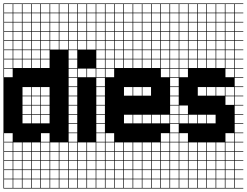

<svg xmlns="http://www.w3.org/2000/svg" viewBox="-20 -827 1433 1115"><path d="M325 -803.6V-753.6H375V-803.6ZM3.6 -700H53.6V-750H3.6ZM164.3 -700H214.3V-750H164.3ZM217.9 -700H267.9V-750H217.9ZM110.7 -700H160.7V-750H110.7ZM325 -700H375V-750H325ZM271.4 -700H321.4V-750H271.4ZM57.1 -700H107.1V-750H57.1ZM217.9 -646.4H267.9V-696.4H217.9ZM110.7 -646.4H160.7V-696.4H110.7ZM325 -646.4H375V-696.4H325ZM57.1 -646.4H107.1V-696.4H57.1ZM3.6 -646.4H53.6V-696.4H3.6ZM164.3 -646.4H214.3V-696.4H164.3ZM271.4 -646.4H321.4V-696.4H271.4ZM217.9 -592.9H267.9V-642.9H217.9ZM110.7 -592.9H160.7V-642.9H110.7ZM57.1 -592.9H107.1V-642.9H57.1ZM271.4 -592.9H321.4V-642.9H271.4ZM325 -592.9H375V-642.9H325ZM164.3 -592.9H214.3V-642.9H164.3ZM3.6 -592.9H53.6V-642.9H3.6ZM110.7 -539.3H160.7V-589.3H110.7ZM3.6 -539.3H53.6V-589.3H3.6ZM325 -539.3H375V-589.3H325ZM164.3 -539.3H214.3V-589.3H164.3ZM271.4 -539.3H321.4V-589.3H271.4ZM57.1 -539.3H107.1V-589.3H57.1ZM217.9 -539.3H267.9V-589.3H217.9ZM3.6 -485.7H53.6V-535.7H3.6ZM164.3 -485.7H214.3V-535.7H164.3ZM110.7 -485.7H160.7V-535.7H110.7ZM217.9 -485.7H267.9V-535.7H217.9ZM57.1 -485.7H107.1V-535.7H57.1ZM57.1 -432.1H107.1V-482.1H57.1ZM217.9 -432.1H267.9V-482.1H217.9ZM3.6 -432.1H53.6V-482.1H3.6ZM164.3 -432.1H214.3V-482.1H164.3ZM110.7 -432.1H160.7V-482.1H110.7ZM3.6 -378.6H53.6V-428.6H3.6ZM110.7 -271.4H160.7V-321.4H110.7ZM164.3 -271.4H214.3V-321.4H164.3ZM217.9 -271.4H267.9V-321.4H217.9ZM110.7 -217.9H160.7V-267.9H110.7ZM217.9 -217.9H267.9V-267.9H217.9ZM164.3 -217.9H214.3V-267.9H164.3ZM110.7 -164.3H160.7V-214.3H110.7ZM217.9 -164.3H267.9V-214.3H217.9ZM164.3 -164.3H214.3V-214.3H164.3ZM110.7 -110.7H160.7V-160.7H110.7ZM164.3 -110.7H214.3V-160.7H164.3ZM217.9 -110.7H267.9V-160.7H217.9ZM3.6 -3.6H53.6V-53.6H3.6ZM217.9 -3.6H267.9V-53.6H217.9ZM217.9 50H267.9V0H217.9ZM164.3 50H214.3V0H164.3ZM57.1 50H107.1V0H57.1ZM3.6 50H53.6V0H3.6ZM271.4 50H321.4V0H271.4ZM325 50H375V0H325ZM110.7 50H160.7V0H110.7ZM271.4 103.6H321.4V53.6H271.4ZM110.7 103.6H160.7V53.6H110.7ZM3.6 103.6H53.6V53.6H3.6ZM217.9 103.6H267.9V53.6H217.9ZM164.3 103.6H214.3V53.6H164.3ZM57.1 103.6H107.1V53.6H57.1ZM325 103.6H375V53.6H325ZM110.7 210.7H160.7V160.7H110.7ZM271.4 210.7H321.4V160.7H271.4ZM3.6 210.7H53.6V160.7H3.6ZM217.9 210.7H267.9V160.7H217.9ZM164.3 210.7H214.3V160.7H164.3ZM57.1 210.7H107.1V160.7H57.1ZM325 210.7H375V160.7H325ZM3.6 264.3H53.6V214.3H3.6ZM217.9 264.3H267.9V214.3H217.9ZM271.4 264.3H321.4V214.3H271.4ZM110.7 264.3H160.7V214.3H110.7ZM57.1 264.3H107.1V214.3H57.1ZM325 264.3H375V214.3H325ZM164.3 264.3H214.3V214.3H164.3ZM271.4 -803.6V-753.6H321.4V-803.6ZM217.9 -803.6V-753.6H267.9V-803.6ZM164.3 -803.6V-753.6H214.3V-803.6ZM110.7 -803.6V-753.6H160.7V-803.6ZM57.1 -803.6V-753.6H107.1V-803.6ZM3.6 -803.6V-753.6H53.6V-803.6ZM0 107.1H3.6V157.1H53.6V107.1H57.1V157.1H107.1V107.1H110.7V157.1H160.7V107.1H164.3V157.1H214.3V107.1H217.9V157.1H267.9V107.1H271.4V157.1H321.4V107.1H325V157.1H375V107.1H0V-807.1H428.6V-803.6H378.6V-753.6H428.6V-750H378.6V-700H428.6V-696.4H378.6V-646.4H428.6V-642.9H378.6V-592.9H428.6V-589.3H378.6V-539.3H428.6V-535.7H378.6V-485.7H428.6V-482.1H378.6V-432.1H428.6V-428.6H378.6V-378.6H428.6V-375H378.6V-325H428.6V-321.4H378.6V-271.4H428.6V-267.9H378.6V-217.9H428.6V-214.3H378.6V-164.3H428.6V-160.7H378.6V-110.7H428.6V-107.1H378.6V-57.1H428.6V-53.6H378.6V-3.6H428.6V0H378.6V50H428.6V53.6H378.6V103.6H428.6V107.1H378.6V157.1H428.6V160.7H378.6V210.7H428.6V214.3H378.6V264.3H428.6V267.9H0Z M485.7 -803.6V-753.6H535.7V-803.6ZM432.1 -700H482.1V-750H432.1ZM485.7 -700H535.7V-750H485.7ZM432.1 -646.4H482.1V-696.4H432.1ZM485.7 -646.4H535.7V-696.4H485.7ZM432.1 -592.9H482.1V-642.9H432.1ZM485.7 -592.9H535.7V-642.9H485.7ZM432.1 -539.3H482.1V-589.3H432.1ZM485.7 -539.3H535.7V-589.3H485.7ZM432.1 -378.6H482.1V-428.6H432.1ZM485.7 -378.6H535.7V-428.6H485.7ZM432.1 50H482.1V0H432.1ZM485.7 50H535.7V0H485.7ZM432.1 103.6H482.1V53.6H432.1ZM485.7 103.6H535.7V53.6H485.7ZM432.1 157.1H482.1V107.1H432.1ZM485.7 157.1H535.7V107.1H485.7ZM432.1 210.7H482.1V160.7H432.1ZM485.7 210.7H535.7V160.7H485.7ZM432.1 264.3H482.1V214.3H432.1ZM485.7 264.3H535.7V214.3H485.7ZM432.1 -803.6V-753.6H482.1V-803.6ZM589.3 -803.6H539.3V-753.6H589.3V-750H539.3V-700H589.3V-696.4H539.3V-646.4H589.3V-642.9H539.3V-592.9H589.3V-589.3H539.3V-539.3H589.3V-535.7H539.3V-485.7H589.3V-482.1H539.3V-432.1H589.3V-428.6H539.3V-378.6H589.3V-375H539.3V-325H589.3V-321.4H539.3V-271.4H589.3V-267.9H539.3V-217.9H589.3V-214.3H539.3V-164.3H589.3V-160.7H539.3V-110.7H589.3V-107.1H539.3V-57.1H589.3V-53.6H539.3V-3.6H589.3V0H539.3V50H589.3V53.6H539.3V103.6H589.3V107.1H539.3V157.1H589.3V160.7H539.3V210.7H589.3V214.3H539.3V264.3H589.3V267.9H428.6V-807.1H589.3Z M914.3 -803.6V-753.6H964.3V-803.6ZM914.3 -700H964.3V-750H914.3ZM860.7 -700H910.7V-750H860.7ZM807.1 -700H857.1V-750H807.1ZM753.6 -700H803.6V-750H753.6ZM700 -700H750V-750H700ZM646.4 -700H696.4V-750H646.4ZM592.9 -700H642.9V-750H592.9ZM914.3 -646.4H964.3V-696.4H914.3ZM860.7 -646.4H910.7V-696.4H860.7ZM807.1 -646.4H857.1V-696.4H807.1ZM753.6 -646.4H803.6V-696.4H753.6ZM700 -646.4H750V-696.4H700ZM646.4 -646.4H696.4V-696.4H646.4ZM592.9 -646.4H642.9V-696.4H592.9ZM914.3 -592.9H964.3V-642.9H914.3ZM860.7 -592.9H910.7V-642.9H860.7ZM807.1 -592.9H857.1V-642.9H807.1ZM753.6 -592.9H803.6V-642.9H753.6ZM700 -592.9H750V-642.9H700ZM646.4 -592.9H696.4V-642.9H646.4ZM592.9 -592.9H642.9V-642.9H592.9ZM646.4 -539.3H696.4V-589.3H646.4ZM807.1 -539.3H857.1V-589.3H807.1ZM753.6 -539.3H803.6V-589.3H753.6ZM860.7 -539.3H910.7V-589.3H860.7ZM914.3 -539.3H964.3V-589.3H914.3ZM700 -539.3H750V-589.3H700ZM592.9 -539.3H642.9V-589.3H592.9ZM860.7 -485.7H910.7V-535.7H860.7ZM807.1 -485.7H857.1V-535.7H807.1ZM914.3 -485.7H964.3V-535.7H914.3ZM753.6 -485.7H803.6V-535.7H753.6ZM700 -485.7H750V-535.7H700ZM646.4 -485.7H696.4V-535.7H646.4ZM592.9 -485.7H642.9V-535.7H592.9ZM914.3 -432.1H964.3V-482.1H914.3ZM860.7 -432.1H910.7V-482.1H860.7ZM807.1 -432.1H857.1V-482.1H807.1ZM753.6 -432.1H803.6V-482.1H753.6ZM700 -432.1H750V-482.1H700ZM646.4 -432.1H696.4V-482.1H646.4ZM592.9 -432.1H642.9V-482.1H592.9ZM914.3 -378.6H964.3V-428.6H914.3ZM592.9 -378.6H642.9V-428.6H592.9ZM753.6 -271.4H803.6V-321.4H753.6ZM807.1 -271.4H857.1V-321.4H807.1ZM700 -271.4H750V-321.4H700ZM700 -110.7H750V-160.7H700ZM753.6 -110.7H803.6V-160.7H753.6ZM807.1 -110.7H857.1V-160.7H807.1ZM860.7 -110.7H910.7V-160.7H860.7ZM914.3 -110.7H964.3V-160.7H914.3ZM592.9 -3.6H642.9V-53.6H592.9ZM914.3 -3.6H964.3V-53.6H914.3ZM807.1 50H857.1V0H807.1ZM592.9 50H642.9V0H592.9ZM860.7 50H910.7V0H860.7ZM700 50H750V0H700ZM914.3 50H964.3V0H914.3ZM646.4 50H696.4V0H646.4ZM753.6 50H803.6V0H753.6ZM646.4 103.6H696.4V53.6H646.4ZM753.6 103.6H803.6V53.6H753.6ZM914.3 103.6H964.3V53.6H914.3ZM860.7 103.6H910.7V53.6H860.7ZM592.9 103.6H642.9V53.6H592.9ZM807.1 103.6H857.1V53.6H807.1ZM700 103.6H750V53.6H700ZM646.4 157.1H696.4V107.1H646.4ZM592.9 157.1H642.9V107.1H592.9ZM914.3 157.1H964.3V107.1H914.3ZM753.6 157.1H803.6V107.1H753.6ZM860.7 157.1H910.7V107.1H860.7ZM700 157.1H750V107.1H700ZM807.1 157.1H857.1V107.1H807.1ZM753.6 210.7H803.6V160.7H753.6ZM914.3 210.7H964.3V160.7H914.3ZM646.4 210.7H696.4V160.7H646.4ZM860.7 210.7H910.7V160.7H860.7ZM700 210.7H750V160.7H700ZM807.1 210.7H857.1V160.7H807.1ZM592.9 210.7H642.9V160.7H592.9ZM700 264.3H750V214.3H700ZM914.3 264.3H964.3V214.3H914.3ZM753.6 264.3H803.6V214.3H753.6ZM646.4 264.3H696.4V214.3H646.4ZM860.7 264.3H910.7V214.3H860.7ZM592.9 264.3H642.9V214.3H592.9ZM807.1 264.3H857.1V214.3H807.1ZM860.7 -803.6V-753.6H910.7V-803.6ZM807.1 -803.6V-753.6H857.1V-803.6ZM753.6 -803.6V-753.6H803.6V-803.6ZM700 -803.6V-753.6H750V-803.6ZM646.4 -803.6V-753.6H696.4V-803.6ZM592.9 -803.6V-753.6H642.9V-803.6ZM1017.9 -803.6H967.9V-753.6H1017.9V-750H967.9V-700H1017.9V-696.4H967.9V-646.4H1017.9V-642.9H967.9V-592.9H1017.9V-589.3H967.9V-539.3H1017.9V-535.7H967.9V-485.7H1017.9V-482.1H967.9V-432.1H1017.9V-428.6H967.9V-378.6H1017.9V-375H967.9V-325H1017.9V-321.4H967.9V-271.4H1017.9V-267.9H967.9V-217.9H1017.9V-214.3H967.9V-164.3H1017.9V-160.7H967.9V-110.7H1017.9V-107.1H967.9V-57.1H1017.9V-53.6H967.9V-3.6H1017.9V0H967.9V50H1017.9V53.6H967.9V103.6H1017.9V107.1H967.9V157.1H1017.9V160.7H967.9V210.7H1017.9V214.3H967.9V264.3H1017.9V267.9H589.3V-807.1H1017.9Z M1289.3 -803.6V-753.6H1339.3V-803.6ZM1289.3 -700H1339.3V-750H1289.3ZM1235.7 -700H1285.7V-750H1235.7ZM1182.1 -700H1232.1V-750H1182.1ZM1128.6 -700H1178.6V-750H1128.6ZM1075 -700H1125V-750H1075ZM1021.4 -700H1071.4V-750H1021.4ZM1289.3 -646.4H1339.3V-696.4H1289.3ZM1235.7 -646.4H1285.7V-696.4H1235.7ZM1182.1 -646.4H1232.1V-696.4H1182.1ZM1021.4 -646.4H1071.4V-696.4H1021.4ZM1128.6 -646.4H1178.6V-696.4H1128.6ZM1075 -646.4H1125V-696.4H1075ZM1289.3 -592.9H1339.3V-642.9H1289.3ZM1021.4 -592.9H1071.4V-642.9H1021.4ZM1235.7 -592.9H1285.7V-642.9H1235.7ZM1075 -592.9H1125V-642.9H1075ZM1182.1 -592.9H1232.1V-642.9H1182.1ZM1128.6 -592.9H1178.6V-642.9H1128.6ZM1182.1 -539.3H1232.1V-589.3H1182.1ZM1128.6 -539.3H1178.6V-589.3H1128.6ZM1235.7 -539.3H1285.7V-589.3H1235.7ZM1075 -539.3H1125V-589.3H1075ZM1289.3 -539.3H1339.3V-589.3H1289.3ZM1021.4 -539.3H1071.4V-589.3H1021.4ZM1235.7 -485.7H1285.7V-535.7H1235.7ZM1182.1 -485.7H1232.1V-535.7H1182.1ZM1289.3 -485.7H1339.3V-535.7H1289.3ZM1128.6 -485.7H1178.6V-535.7H1128.6ZM1075 -485.7H1125V-535.7H1075ZM1021.4 -485.7H1071.4V-535.7H1021.4ZM1128.6 -432.1H1178.6V-482.1H1128.6ZM1182.1 -432.1H1232.1V-482.1H1182.1ZM1289.3 -432.1H1339.3V-482.1H1289.3ZM1235.7 -432.1H1285.7V-482.1H1235.7ZM1075 -432.1H1125V-482.1H1075ZM1021.4 -432.1H1071.4V-482.1H1021.4ZM1289.3 -378.6H1339.3V-428.6H1289.3ZM1021.4 -378.6H1071.4V-428.6H1021.4ZM1128.6 -271.4H1178.6V-321.4H1128.6ZM1289.3 -271.4H1339.3V-321.4H1289.3ZM1182.1 -271.4H1232.1V-321.4H1182.1ZM1235.7 -271.4H1285.7V-321.4H1235.7ZM1289.3 -217.9H1339.3V-267.9H1289.3ZM1021.4 -164.3H1071.4V-214.3H1021.4ZM1075 -110.7H1125V-160.7H1075ZM1128.6 -110.7H1178.6V-160.7H1128.6ZM1182.1 -110.7H1232.1V-160.7H1182.1ZM1021.4 -110.7H1071.4V-160.7H1021.4ZM1021.4 -3.6H1071.4V-53.6H1021.4ZM1289.3 -3.6H1339.3V-53.6H1289.3ZM1182.1 50H1232.1V0H1182.1ZM1128.6 50H1178.6V0H1128.6ZM1075 50H1125V0H1075ZM1235.7 50H1285.7V0H1235.7ZM1021.4 50H1071.4V0H1021.4ZM1289.3 50H1339.3V0H1289.3ZM1289.3 103.6H1339.3V53.6H1289.3ZM1021.4 103.6H1071.4V53.6H1021.4ZM1075 103.6H1125V53.6H1075ZM1128.6 103.6H1178.6V53.6H1128.6ZM1182.1 103.6H1232.1V53.6H1182.1ZM1235.7 103.6H1285.7V53.6H1235.7ZM1021.4 157.1H1071.4V107.1H1021.4ZM1075 157.1H1125V107.1H1075ZM1128.6 157.1H1178.6V107.1H1128.6ZM1235.7 157.1H1285.7V107.1H1235.7ZM1289.3 157.1H1339.3V107.1H1289.3ZM1182.1 157.1H1232.1V107.1H1182.1ZM1021.4 210.7H1071.4V160.7H1021.4ZM1075 210.7H1125V160.7H1075ZM1128.6 210.7H1178.6V160.7H1128.6ZM1182.1 210.7H1232.1V160.7H1182.1ZM1235.7 210.7H1285.7V160.7H1235.7ZM1289.3 210.7H1339.3V160.7H1289.3ZM1075 264.3H1125V214.3H1075ZM1128.6 264.3H1178.6V214.3H1128.6ZM1182.1 264.3H1232.1V214.3H1182.1ZM1021.4 264.3H1071.4V214.3H1021.4ZM1235.7 264.3H1285.7V214.3H1235.7ZM1289.3 264.3H1339.3V214.3H1289.3ZM1235.7 -803.6V-753.6H1285.7V-803.6ZM1182.1 -803.6V-753.6H1232.1V-803.6ZM1128.6 -803.6V-753.6H1178.6V-803.6ZM1075 -803.6V-753.6H1125V-803.6ZM1021.4 -803.6V-753.6H1071.4V-803.6ZM1392.9 -803.6H1342.9V-753.6H1392.9V-750H1342.9V-700H1392.9V-696.4H1342.9V-646.4H1392.9V-642.9H1342.9V-592.9H1392.9V-589.3H1342.9V-539.3H1392.9V-535.7H1342.9V-485.7H1392.9V-482.1H1342.9V-432.1H1392.9V-428.6H1342.9V-378.6H1392.9V-375H1342.9V-325H1392.9V-321.4H1342.9V-271.4H1392.9V-267.9H1342.9V-217.9H1392.9V-214.3H1342.9V-164.3H1392.9V-160.7H1342.9V-110.7H1392.9V-107.1H1342.9V-57.1H1392.9V-53.6H1342.9V-3.6H1392.9V0H1342.9V50H1392.9V53.6H1342.9V103.6H1392.9V107.1H1342.9V157.1H1392.9V160.7H1342.9V210.7H1392.9V214.3H1342.9V264.3H1392.9V267.9H1017.9V-807.1H1392.9Z"/></svg>

Font: Jersey 10 Charted
Style: Regular
Weight: 400
Designer: Sarah Cadigan-Fried
Version: Version 1.000; ttfautohint (v1.8.4.7-5d5b)